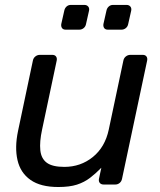

<svg xmlns="http://www.w3.org/2000/svg" viewBox="-20 -740 642 770"><path d="M213.8 10Q142.6 10 102.3 -18.5Q61.9 -46.9 50.2 -97.8Q38.5 -148.6 52.3 -214.6L111.9 -497.1Q113.9 -507.3 121.8 -513.6Q129.8 -520 140 -520H189.6Q199.8 -520 204.6 -513.6Q209.4 -507.3 207.4 -497.1L148.7 -219.9Q138.2 -171.1 141.7 -137.5Q145.1 -104 167.7 -87.3Q190.2 -70.7 237.9 -70.7Q303.4 -70.7 352.3 -110.3Q401.2 -149.9 416.1 -219.9L474.8 -497.1Q476.8 -507.3 484.7 -513.6Q492.7 -520 502.9 -520H552.3Q562.5 -520 567.3 -513.6Q572.1 -507.3 570.1 -497.1L469.4 -22.9Q467.4 -12.7 460 -6.4Q452.5 0 442.3 0H395.7Q385.5 0 380.2 -6.4Q374.9 -12.7 376.9 -22.9L386.4 -67.3Q363.8 -44.1 340.9 -26.6Q318 -9.1 288.4 0.5Q258.8 10 213.8 10ZM412.7 -621Q402.7 -621 398.1 -627.1Q393.5 -633.2 394.7 -643.2L406.9 -697.3Q408.9 -707.3 416.1 -713.8Q423.2 -720.3 433.2 -720.3H487.4Q497.4 -720.3 502.8 -713.8Q508.2 -707.3 506.2 -697.3L494 -643.2Q492 -633.2 484.4 -627.1Q476.8 -621 466.8 -621ZM243.6 -621Q233.6 -621 229 -627.1Q224.4 -633.2 225.6 -643.2L237.8 -697.3Q239.8 -707.3 246.9 -713.8Q254.1 -720.3 264.1 -720.3H318.2Q328.2 -720.3 333.7 -713.8Q339.1 -707.3 337.1 -697.3L324.9 -643.2Q322.9 -633.2 315.3 -627.1Q307.7 -621 297.7 -621Z"/></svg>

Font: Rubik Light
Style: Italic
Weight: 300
Italic angle: -12°
Designer: Hubert and Fischer
Foundry: Hubert and Fischer
Version: Version 2.300;gftools[0.9.30]